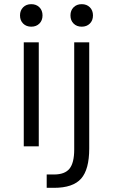

<svg xmlns="http://www.w3.org/2000/svg" viewBox="-20 -702 542 921"><path d="M76 -628Q76 -652 91 -667Q106 -682 130 -682Q154 -682 169 -667Q184 -652 184 -628Q184 -604 169 -589Q154 -574 130 -574Q106 -574 91 -589Q76 -604 76 -628ZM94 -499H166V0H94ZM318 -628Q318 -652 333 -667Q348 -682 372 -682Q396 -682 411 -667Q426 -652 426 -628Q426 -604 411 -589Q396 -574 372 -574Q348 -574 333 -589Q318 -604 318 -628ZM204 135H239Q291 135 313.5 107Q336 79 336 15V-499H408V10Q408 111 369 155Q330 199 239 199H204Z"/></svg>

Font: Bai Jamjuree
Style: Regular
Weight: 400
Designer: Katatrad Aksorn Co.,Ltd.
Foundry: Cadson Demak Co.,Ltd.
Version: Version 1.000; ttfautohint (v1.6)